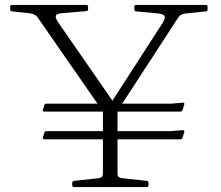

<svg xmlns="http://www.w3.org/2000/svg" viewBox="-20 -756 893 776"><path d="M444 -305V-337H671L719 -341Q726 -342 725 -335L718 -312Q716 -305 709 -305ZM159 -305Q152 -305 153 -312L159 -330Q160 -337 167 -337H437V-305ZM444 -193V-226H671L719 -230Q726 -230 725 -223L718 -200Q716 -193 709 -193ZM159 -193Q152 -193 153 -200L159 -218Q160 -226 167 -226H437V-193ZM396 0V-325H455V0ZM132 -686Q127 -693 120 -696.5Q113 -700 103 -702L28 -710Q21 -711 21 -719V-729Q21 -736 29 -736H329Q336 -736 336 -729V-718Q336 -711 328 -711L233 -703Q208 -701 205.5 -692Q203 -683 217 -663L449 -328L415 -319L637 -663Q650 -684 644.5 -692Q639 -700 615 -702L530 -710Q523 -711 523 -719V-729Q523 -736 530 -736H812Q819 -736 819 -729V-718Q819 -711 812 -710L726 -701Q717 -700 710.5 -695.5Q704 -691 699 -683L440 -285H410ZM279 0Q272 0 272 -7V-17Q272 -24 279 -25L381 -36Q390 -38 393 -43Q396 -48 396 -57V-220H455V-54Q455 -45 459.5 -41Q464 -37 473 -36L573 -25Q580 -24 580 -17V-7Q580 0 573 0Z"/></svg>

Font: Hahmlet ExtraLight
Style: Regular
Weight: 250
Designer: Minjoo Ham & Mark Frömberg
Foundry: hypertype
Version: Version 1.002